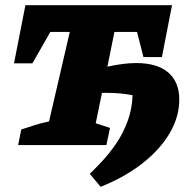

<svg xmlns="http://www.w3.org/2000/svg" viewBox="-20 -559 743 740"><path d="M50 0 62 -60Q91 -69 115 -77Q139 -85 169 -91L249 -436H174L105 -315H34L78 -539H643L604 -339H533L508 -436H421L394 -302Q457 -316 505 -316Q586 -316 628.5 -279.5Q671 -243 671 -175Q671 -110 635 -47.5Q599 15 531 69Q463 123 368 161L326 111Q346 92 373.5 62.5Q401 33 427.5 -5.5Q454 -44 471.5 -91Q489 -138 491 -192Q445 -201 396 -201Q385 -201 373 -201L349 -84L404 -66L390 0Z"/></svg>

Font: Piazzolla SC ExtraBold
Style: Italic
Weight: 800
Italic angle: -11.3°
Designer: Juan Pablo del Peral
Foundry: Huerta Tipografica
Version: Version 1.330